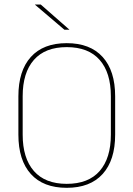

<svg xmlns="http://www.w3.org/2000/svg" viewBox="-20 -844 606 872"><path d="M283 9Q176.5 9 120 -53.8Q63.5 -116.5 63.5 -232.5V-406.5Q63.5 -522.5 120 -585.2Q176.5 -648 283 -648Q389.5 -648 446.2 -585.2Q503 -522.5 503 -406.5V-232.5Q503 -116.5 446.2 -53.8Q389.5 9 283 9ZM283 -9Q381.5 -9 432.5 -67.2Q483.5 -125.5 483.5 -232.5V-407Q483.5 -514 432.5 -572Q381.5 -630 283 -630Q185 -630 134 -572Q83 -514 83 -407V-232.5Q83 -125.5 134 -67.2Q185 -9 283 -9ZM165 -823.5 295 -709.5V-709H272.5L139 -822.5V-823.5Z"/></svg>

Font: Anek Bangla Medium Thin
Style: Regular
Weight: 250
Version: Version 1.003